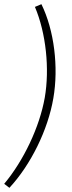

<svg xmlns="http://www.w3.org/2000/svg" viewBox="-56 -733 342 918"><path d="M142 -713 111 -700C164 -575 182 -404 158 -266C133 -125 57 35 -36 146L-11 165C91 55 173 -111 199 -263C225 -412 203 -589 142 -713Z"/></svg>

Font: Fixel Text 20240404 ExtraLight
Style: Italic
Weight: 200
Width: 4
Italic angle: -10°
Designer: AlfaBravo + MacPaw
Foundry: Kyrylo Tkachov, Marchela Mozhyna, Serhii Makarenko, Maria Weinstein, Zakhar Kryvoshyya
Version: Version 1.211;Glyphs 3.2 (3225)